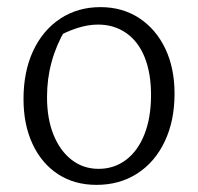

<svg xmlns="http://www.w3.org/2000/svg" viewBox="-20 -511 556 539"><path d="M251 8Q189 8 143 -22Q97 -52 71.5 -106.5Q46 -161 46 -233Q46 -310 73 -368Q100 -426 149 -458.5Q198 -491 262 -491Q324 -491 371 -460Q418 -429 444 -374.5Q470 -320 470 -248Q470 -172 442.5 -114Q415 -56 365.5 -24Q316 8 251 8ZM257 -37Q300 -37 333.5 -62Q367 -87 385.5 -134Q404 -181 404 -244Q404 -306 386 -350.5Q368 -395 334 -418.5Q300 -442 255 -442Q227 -442 196 -432Q165 -422 130 -402L164 -429Q138 -385 125 -337.5Q112 -290 112 -239Q112 -177 130.5 -132Q149 -87 181.5 -62Q214 -37 257 -37Z"/></svg>

Font: Piazzolla 24pt Light
Style: Regular
Weight: 300
Designer: Juan Pablo del Peral
Foundry: Huerta Tipografica
Version: Version 2.005